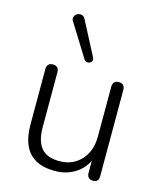

<svg xmlns="http://www.w3.org/2000/svg" viewBox="-115 -846 783 937"><g transform="rotate(15 276.5 -377.5)"><path d="M251 8Q193 8 154.5 -13Q116 -34 97 -76Q78 -118 78 -180V-460Q78 -476 86 -484Q94 -492 109 -492Q123 -492 131 -484Q139 -476 139 -460V-183Q139 -113 168 -78.5Q197 -44 259 -44Q327 -44 369 -89.5Q411 -135 411 -209V-460Q411 -476 419 -484Q427 -492 442 -492Q456 -492 464 -484Q472 -476 472 -460V-25Q472 6 443 6Q429 6 421 -2Q413 -10 413 -25V-124L425 -117Q406 -56 359 -24Q312 8 251 8ZM251 -555 149 -719Q142 -729 143.5 -738Q145 -747 151.5 -753.5Q158 -760 167 -762Q176 -764 185 -760.5Q194 -757 200 -745L288 -576Q293 -566 290 -558.5Q287 -551 279.5 -547.5Q272 -544 264 -545.5Q256 -547 251 -555Z"/></g></svg>

Font: Nunito ExtraLight Light
Style: Regular
Weight: 300
Version: Version 3.602